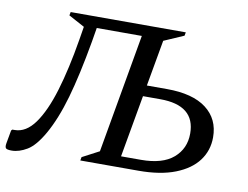

<svg xmlns="http://www.w3.org/2000/svg" viewBox="-88 -763 1131 877"><g transform="rotate(10 477.5 -325.0)"><path d="M291 -543Q263 -384 232.5 -277.5Q202 -171 161 -99Q124 -34 87 -12Q50 10 16 10Q-6 10 -11 4Q-16 -2 -13 -19L-2 -80L3 -85H13Q66 -85 107 -142Q148 -199 179 -301.5Q210 -404 233 -543L243 -604L169 -644L172 -660H706L703 -644L611 -604L573 -390H666Q786 -390 849 -342Q912 -294 912 -209Q912 -148 877 -101Q842 -54 773 -27Q704 0 603 0H333L336 -16L414 -57L511 -609H302ZM513 -51H605Q705 -51 755.5 -94.5Q806 -138 806 -208Q806 -339 644 -339H564Z"/></g></svg>

Font: Spectral Medium
Style: Italic
Weight: 500
Italic angle: -10°
Designer: Jean-Baptiste Levee
Foundry: Production Type
Version: Version 2.001